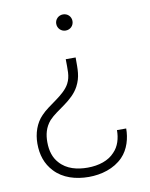

<svg xmlns="http://www.w3.org/2000/svg" viewBox="-83 -604 671 861"><g transform="rotate(-10 252.0 -174.0)"><path d="M263.5 -543C243 -543 226.5 -527 226.5 -506.5C226.5 -485.5 243 -469.5 263.5 -469.5C284.5 -469.5 300.5 -485.5 300.5 -506.5C300.5 -527 284.5 -543 263.5 -543ZM286 -343H241C241 -296 245 -265 228 -233C203 -185 132 -154 96 -115C65 -84 50 -38 50 8C50 59 64 102 97 137C135 178 192 195 252 195C309 195 368 178 408 137C441 103 454 54 454 10H412C412 47 402 83 377 108C350 138 305 153 254 153C207 153 159 142 127 105C106 82 95 50 95 9C95 -25 102 -57 127 -86C165 -127 234 -153 266 -213C288 -255 286 -287 286 -343Z"/></g></svg>

Font: Hauora ExtraLight
Style: Regular
Weight: 200
Designer: Mikhail Sharanda
Foundry: WCYS & Co.
Version: Version 1.010